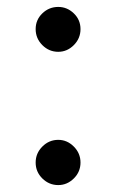

<svg xmlns="http://www.w3.org/2000/svg" viewBox="-20 -530 339 560"><path d="M149.9 -378.9Q123 -378.9 103.5 -398.4Q84 -418 84 -445.1Q84 -472.2 103.5 -491Q123 -509.8 149.9 -509.8Q175.8 -509.8 195.3 -491Q214.8 -472.2 214.8 -445.1Q214.8 -418 195.3 -398.4Q175.8 -378.9 149.9 -378.9ZM149.9 9.8Q123 9.8 103.5 -9.5Q84 -28.8 84 -55.9Q84 -83 103.5 -102.5Q123 -122.1 149.9 -122.1Q175.8 -122.1 195.3 -102.5Q214.8 -83 214.8 -55.9Q214.8 -28.8 195.3 -9.5Q175.8 9.8 149.9 9.8Z"/></svg>

Font: Oakes Grotesk
Style: Medium Italic
Weight: 500
Designer: Samuel Oakes
Foundry: Samuel Oakes
Version: Version 1.0 | wf-rip DC20170320